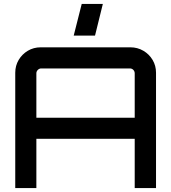

<svg xmlns="http://www.w3.org/2000/svg" viewBox="-20 -962 876 982"><path d="M58 0V-590Q58 -626 75.5 -655.5Q93 -685 122.5 -702.5Q152 -720 188 -720H647Q683 -720 713 -702.5Q743 -685 760.5 -655.5Q778 -626 778 -590V0H669V-252H166V0H58ZM166 -360H669V-587Q669 -597 662 -604.5Q655 -612 644 -612H191Q181 -612 173.5 -604.5Q166 -597 166 -587V-360ZM357 -780 398 -942H506L466 -780Z"/></svg>

Font: Orbitron Medium
Style: Regular
Weight: 500
Designer: Matt McInerney
Foundry: The League of Moveable Type
Version: Version 2.001